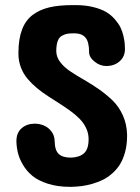

<svg xmlns="http://www.w3.org/2000/svg" viewBox="-20 -724 547 748"><path d="M199.2 -523.9Q199.7 -501.5 214.8 -481.7Q230 -461.9 254.2 -445.8Q278.3 -429.7 307.4 -413.1Q336.4 -396.5 365.5 -376.2Q394.5 -356 418.9 -332.3Q443.4 -308.6 458.7 -274.4Q474.1 -240.2 475.1 -199.2V-194.8Q475.1 -160.6 467.5 -132.3Q460 -104 447.5 -84Q435.1 -64 417.2 -48.3Q399.4 -32.7 380.6 -23.4Q361.8 -14.2 339.6 -7.8Q317.4 -1.5 297.9 1Q278.3 3.4 257.8 3.9H252.9Q204.1 3.9 166.3 -8.3Q128.4 -20.5 106 -39.1Q83.5 -57.6 69.1 -82.5Q54.7 -107.4 49.6 -129.4Q44.4 -151.4 43.9 -173.8Q43.9 -207 64.5 -224.6Q85 -242.2 115.2 -242.2Q133.8 -242.2 150.9 -235.1Q168 -228 180.2 -212.2Q192.4 -196.3 192.9 -174.8Q193.4 -138.7 208.7 -124.3Q224.1 -109.9 255.9 -109.9Q289.1 -110.8 307.1 -126.7Q325.2 -142.6 325.2 -182.1Q325.2 -204.1 315.9 -224.1Q306.6 -244.1 291 -260.3Q275.4 -276.4 254.9 -291.3Q234.4 -306.2 211.9 -320.6Q189.5 -335 166.7 -349.6Q144 -364.3 123.5 -381.3Q103 -398.4 87.2 -417.2Q71.3 -436 61.8 -460.4Q52.2 -484.9 51.8 -512.2V-520Q52.2 -572.8 65.9 -608.9Q79.6 -645 107.2 -665.8Q134.8 -686.5 172.1 -695.3Q209.5 -704.1 262.2 -704.1H274.9Q312.5 -704.1 343 -696.5Q373.5 -689 393.1 -677.5Q412.6 -666 427.2 -649.2Q441.9 -632.3 449.2 -617.4Q456.5 -602.5 460.7 -584.5Q464.8 -566.4 465.8 -555.4Q466.8 -544.4 466.8 -533.2Q466.8 -503.4 446 -485.1Q425.3 -466.8 394 -466.8Q369.6 -466.8 348.4 -483.9Q327.1 -501 327.1 -521Q327.1 -561 313 -577.6Q298.8 -594.2 269 -594.2Q252 -594.2 242.2 -592.5Q232.4 -590.8 221.2 -584.7Q210 -578.6 204.6 -563.5Q199.2 -548.3 199.2 -523.9Z"/></svg>

Font: Concert One
Style: Regular
Weight: 400
Designer: Johan Kallas, Mihkel Virkus
Foundry: Johan Kallas, Mihkel Virkus
Version: Version 1.003